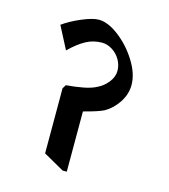

<svg xmlns="http://www.w3.org/2000/svg" viewBox="-108 -759 783 890"><g transform="rotate(15 283.5 -313.5)"><path d="M481 -420Q481 -375 455 -335.5Q429 -296 392 -275Q368 -262 295 -243V46H275L176 -10V-322L187 -340Q228 -343 268 -350.5Q308 -358 333 -372Q360 -385 380.5 -411Q401 -437 401 -466Q401 -494 386.5 -519Q372 -544 348 -559Q324 -574 299 -574Q257 -574 221.5 -554.5Q186 -535 146 -496L90 -604Q126 -630 177 -651.5Q228 -673 257 -673Q301 -673 354 -632.5Q407 -592 444 -532.5Q481 -473 481 -420Z"/></g></svg>

Font: Martel ExtraBold
Style: Regular
Weight: 800
Designer: Dan Reynolds
Foundry: Dan Reynolds
Version: Version 1.001; ttfautohint (v1.1) -l 5 -r 5 -G 72 -x 0 -D la